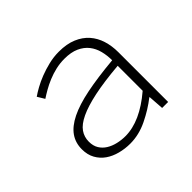

<svg xmlns="http://www.w3.org/2000/svg" viewBox="-119 -659 837 837"><g transform="rotate(-45 300.0 -240.0)"><path d="M259 12Q227 12 196.5 4Q166 -4 143 -20Q120 -36 106 -61Q92 -86 92 -120Q92 -160 113 -190Q134 -220 178.5 -242Q223 -264 292.5 -278Q362 -292 460 -301Q460 -331 453 -358.5Q446 -386 429.5 -407Q413 -428 385.5 -440.5Q358 -453 317 -453Q290 -453 264 -447Q238 -441 214 -431Q190 -421 170 -409.5Q150 -398 135 -388L115 -421Q129 -431 151.5 -443.5Q174 -456 201 -466.5Q228 -477 259 -484.5Q290 -492 322 -492Q370 -492 404.5 -477.5Q439 -463 461 -438Q483 -413 493.5 -379.5Q504 -346 504 -307V0H467L462 -72H460Q418 -39 365.5 -13.5Q313 12 259 12ZM267 -26Q358 -26 460 -113V-267Q368 -259 306.5 -246Q245 -233 207 -215Q169 -197 153 -174Q137 -151 137 -122Q137 -96 148 -78Q159 -60 177.5 -48.5Q196 -37 219.5 -31.5Q243 -26 267 -26Z"/></g></svg>

Font: Source Code Pro Light
Style: Regular
Weight: 300
Monospace: yes
Designer: Paul D. Hunt, Teo Tuominen
Foundry: Adobe Systems Incorporated
Version: Version 2.030;PS 1.000;hotconv 16.6.51;makeotf.lib2.5.65220